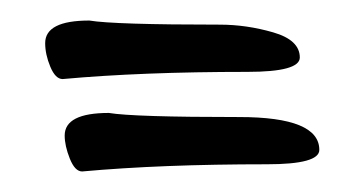

<svg xmlns="http://www.w3.org/2000/svg" viewBox="-20 -219 332 187"><path d="M67 -199Q91 -195 194 -195Q220 -195 246 -187.5Q272 -180 272 -163Q272 -149 221 -149Q118 -149 41 -142Q34 -142 29 -154Q24 -166 24 -177Q24 -199 67 -199ZM86 -109Q110 -105 213 -105Q291 -105 291 -73Q291 -59 240 -59Q137 -59 60 -52Q53 -52 48 -64.5Q43 -77 43 -87Q43 -109 86 -109Z"/></svg>

Font: Dr Sugiyama
Style: Regular
Weight: 400
Designer: Alejandro Paul
Foundry: Alejandro Paul
Version: Version 1.000